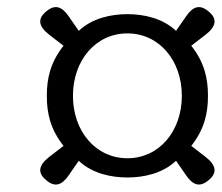

<svg xmlns="http://www.w3.org/2000/svg" viewBox="-20 -598 611 529"><path d="M108 -101C132 -81 151 -88 170 -116L197 -155C234 -120 286 -109 331 -109C376 -109 428 -120 465 -155L492 -116C511 -88 530 -81 554 -101C579 -121 577 -142 546 -166L507 -196C543 -242 553 -285 553 -334C553 -383 543 -426 507 -472L546 -502C577 -526 579 -547 554 -567C530 -587 511 -580 492 -552L465 -513C428 -548 376 -559 331 -559C286 -559 234 -548 197 -513L170 -552C151 -580 132 -587 108 -567C83 -547 85 -526 116 -502L155 -472C119 -426 109 -383 109 -334C109 -285 119 -242 155 -196L116 -166C85 -142 83 -121 108 -101ZM181 -334C181 -432 244 -506 331 -506C418 -506 481 -432 481 -334C481 -236 418 -162 331 -162C244 -162 181 -236 181 -334Z"/></svg>

Font: Heuristica
Style: Italic
Weight: 400
Italic angle: -13°
Version: Version 1.0.1